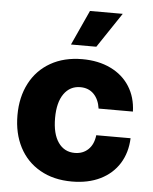

<svg xmlns="http://www.w3.org/2000/svg" viewBox="-54 -799 683 855"><g transform="rotate(5 287.5 -372.0)"><path d="M32.2 -263.7Q32.2 -344.7 64.5 -406.5Q96.7 -468.3 157 -502.7Q217.3 -537.1 298.8 -537.1Q370.6 -537.1 425.3 -510.7Q480 -484.4 510.5 -436.3Q541 -388.2 543 -324.2H389.6Q383.8 -365.2 360.6 -388.7Q337.4 -412.1 300.8 -412.1Q254.4 -412.1 227.3 -373.8Q200.2 -335.4 200.2 -265.6Q200.2 -194.8 227.1 -156.5Q253.9 -118.2 300.8 -118.2Q336.9 -118.2 360.8 -140.9Q384.8 -163.6 389.6 -205.1H543Q540.5 -140.6 510.3 -92Q480 -43.5 425.8 -16.8Q371.6 9.8 298.8 9.8Q216.8 9.8 156.5 -24.7Q96.2 -59.1 64.2 -120.8Q32.2 -182.6 32.2 -263.7ZM313.5 -753.9H460L355.5 -597.7H242.2Z"/></g></svg>

Font: Pretendard Std ExtraBold
Style: Regular
Weight: 800
Designer: Base glyphs from Inter by Rasmus Andersson; Hangeul glyphs from Noto Sans CJK(Source Han Sans) by Jang Soo-young and Kan
Foundry: Kil Hyung-jin
Version: Version 1.309